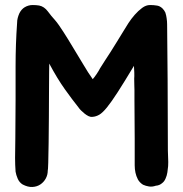

<svg xmlns="http://www.w3.org/2000/svg" viewBox="-20 -647 730 764"><path d="M649 14Q648 26 646 39Q644 52 639 63Q634 75 626 81Q615 91 600 92Q586 97 573 95Q560 93 549 88Q535 79 528.5 66.5Q522 54 519 40Q516 26 516 11Q516 -4 516 -17V-95L515 -248Q515 -264 515 -273Q515 -282 515 -289.5Q515 -297 514.5 -306.5Q514 -316 514 -334Q514 -337 514.5 -344.5Q515 -352 513 -385Q474 -320 448.5 -280.5Q423 -241 405.5 -219.5Q388 -198 375 -190.5Q362 -183 348 -182Q340 -181 332 -185Q324 -189 316.5 -195Q309 -201 302.5 -207.5Q296 -214 292 -220Q268 -250 238 -292Q208 -334 176 -394Q176 -393 175.5 -361Q175 -329 175 -281.5Q175 -234 174.5 -179.5Q174 -125 173.5 -78Q173 -31 172 0.5Q171 32 170 32Q170 49 162 63.5Q154 78 140.5 87Q127 96 109 97Q91 98 70 87Q57 79 50.5 64Q44 49 42 36Q41 22 40.5 9Q40 -4 40 -18L41 -96L42 -250V-384Q42 -471 48 -555Q48 -566 50.5 -575.5Q53 -585 57 -594Q65 -610 78 -618Q93 -627 110 -627Q117 -627 123.5 -626.5Q130 -626 136 -625Q156 -621 170.5 -601.5Q185 -582 198 -568Q206 -559 215 -546Q224 -533 233 -519Q242 -505 250 -492Q258 -479 264 -469Q290 -427 310.5 -392Q331 -357 349 -332Q352 -335 356 -340.5Q360 -346 364.5 -352.5Q369 -359 372.5 -365Q376 -371 378 -375Q388 -391 398 -406.5Q408 -422 419.5 -439.5Q431 -457 443.5 -478Q456 -499 473 -526Q480 -538 491 -555Q502 -572 516 -588Q530 -604 545.5 -615.5Q561 -627 577 -627Q585 -627 591 -626.5Q597 -626 603 -625Q615 -624 626 -614Q634 -606 638 -597Q642 -584 643 -575Q644 -568 644.5 -562Q645 -556 645 -550Q645 -494 646 -439Q647 -384 647 -328Q647 -260 647.5 -188Q648 -116 648 -48Q648 -34 649 -18Q650 -2 649 14Z"/></svg>

Font: BM JUA 
Style: Regular
Weight: 400
Designer: BONGJIN KIM, JAEHYUN KEUM, JUHEE TAE
Foundry: WOOWA BROTHERS Corporation.
Version: Version 1.000